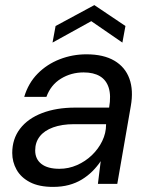

<svg xmlns="http://www.w3.org/2000/svg" viewBox="-20 -721 593 753"><path d="M188 12Q133 12 97.5 -6.5Q62 -25 45 -55.5Q28 -86 28 -121Q28 -176 58.5 -216Q89 -256 145 -277.5Q201 -299 275 -299H408Q416 -346 406.5 -376.5Q397 -407 372 -422Q347 -437 308 -437Q259 -437 219 -412.5Q179 -388 162 -341H75Q91 -395 127.5 -432Q164 -469 214 -488.5Q264 -508 319 -508Q386 -508 428.5 -483Q471 -458 487.5 -412.5Q504 -367 493 -305L440 0H364L375 -89Q361 -68 342.5 -49.5Q324 -31 301 -17Q278 -3 250 4.5Q222 12 188 12ZM213 -59Q249 -59 282 -73.5Q315 -88 340.5 -112.5Q366 -137 381 -168Q396 -199 396 -232V-234H270Q223 -234 188.5 -221.5Q154 -209 136 -186Q118 -163 118 -131Q118 -97 142.5 -78Q167 -59 213 -59ZM186 -554 198 -619 350 -701 472 -619 460 -554 338 -638Z"/></svg>

Font: DM Sans 24pt
Style: Italic
Weight: 400
Italic angle: -10°
Designer: Colophon Foundry, Jonny Pinhorn
Foundry: Colophon Foundry
Version: Version 4.004;gftools[0.9.30]